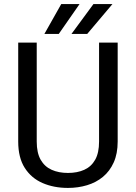

<svg xmlns="http://www.w3.org/2000/svg" viewBox="-20 -922 673 952"><path d="M283.7 -901.9H374.5L271.5 -753.9H200.2ZM443.4 -901.9H537.6L412.6 -753.9H334.5ZM563.5 -710.9V-220.2Q563.5 -160.2 543.9 -116.7Q524.4 -73.2 490.5 -45.2Q456.5 -17.1 411.9 -3.7Q367.2 9.8 316.9 9.8Q247.1 9.8 191.2 -14.4Q135.3 -38.6 102.8 -89.4Q70.3 -140.1 70.3 -220.2V-710.9H162.1V-220.2Q162.1 -164.1 181.6 -129.9Q201.2 -95.7 236.1 -80.1Q271 -64.5 316.9 -64.5Q363.3 -64.5 397.9 -80.1Q432.6 -95.7 451.9 -129.9Q471.2 -164.1 471.2 -220.2V-710.9Z"/></svg>

Font: Robert Sans Medium
Style: Regular
Weight: 500
Designer: Christian Robertson (extended by Adam Twardoch)
Foundry: Google
Version: Version 12.135;April 2, 2019;FontCreator 11.5.0.2425 64-bit;